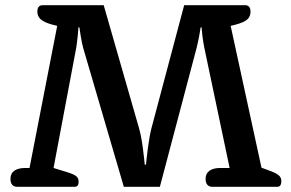

<svg xmlns="http://www.w3.org/2000/svg" viewBox="-20 -715 1114 735"><path d="M20 -30Q20 -51 35 -61.5Q50 -72 76 -72H93L199 -616L179 -621Q150 -629 136.5 -640.5Q123 -652 123 -670Q123 -695 143 -695H377L512 -225Q521 -194 527 -147Q533 -100 534 -85H539Q540 -100 546 -147Q552 -194 560 -225L685 -695H920Q928 -695 933.5 -689Q939 -683 939 -670Q939 -651 926 -640Q913 -629 883 -621L863 -616L981 -73L1019 -59Q1039 -51 1048 -43Q1057 -35 1057 -22Q1057 0 1042 0H792Q780 0 773.5 -8Q767 -16 767 -30Q767 -51 782 -61.5Q797 -72 823 -72H859L762 -533Q758 -552 755 -577Q752 -602 752 -610H748Q747 -602 743 -580Q739 -558 733 -533L592 0H454L298 -533Q293 -552 289 -577Q285 -602 284 -610H280Q280 -602 277.5 -577Q275 -552 272 -533L185 -72L240 -55Q265 -47 273 -39.5Q281 -32 281 -19Q281 0 266 0H45Q33 0 26.5 -8Q20 -16 20 -30Z"/></svg>

Font: Maitree Semibold
Style: Regular
Weight: 600
Designer: CadsonDemak Team
Foundry: CadsonDemak
Version: Version 1.000